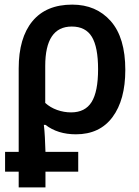

<svg xmlns="http://www.w3.org/2000/svg" viewBox="-20 -572 603 832"><path d="M2 172V86H61V-275Q61 -408 120.5 -480Q180 -552 293 -552Q397 -552 460 -480.5Q523 -409 523 -269Q523 -139 467.5 -64.5Q412 10 309 10Q230 10 177 -31H170Q173 -6 174.5 23.5Q176 53 177 86H319V172H177V240H61V172ZM288 -85Q349 -85 377 -130Q405 -175 405 -272Q405 -368 378 -412.5Q351 -457 291 -457Q176 -457 176 -286V-126Q198 -106 227.5 -95.5Q257 -85 288 -85Z"/></svg>

Font: Noto Sans Mono SemiCondensed SemiBold
Style: Regular
Weight: 600
Width: 4
Designer: Monotype Design Team
Foundry: Monotype Imaging Inc.
Version: Version 2.014; ttfautohint (v1.8.4.7-5d5b)